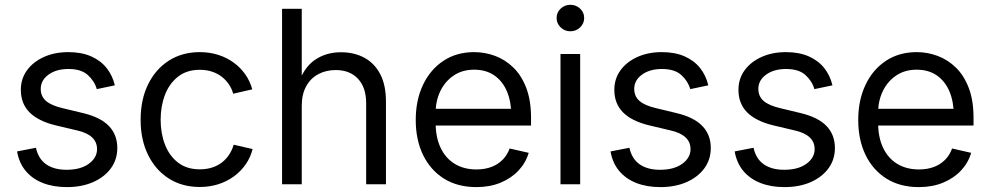

<svg xmlns="http://www.w3.org/2000/svg" viewBox="-20 -764 4102 796"><path d="M257.3 11.7Q201.7 11.7 158.2 -5.1Q114.7 -22 86.9 -54.9Q59.1 -87.9 50.8 -136.2L128.9 -151.4Q139.2 -105 171.9 -82.5Q204.6 -60.1 255.9 -60.1Q314 -60.1 348.1 -85Q382.3 -109.9 382.3 -145.5Q382.3 -175.3 361.6 -194.6Q340.8 -213.9 300.3 -223.1L211.4 -244.1Q138.7 -261.7 102.5 -298.1Q66.4 -334.5 66.4 -391.6Q66.4 -437.5 92 -472.7Q117.7 -507.8 162.1 -527.8Q206.5 -547.9 263.2 -547.9Q317.9 -547.9 357.4 -530.5Q397 -513.2 421.6 -482.4Q446.3 -451.7 456.1 -410.2L381.3 -394.5Q371.6 -428.2 344 -453.1Q316.4 -478 263.7 -478Q213.4 -478 181.2 -454.6Q148.9 -431.2 148.9 -395.5Q148.9 -364.3 171.1 -345.2Q193.4 -326.2 240.2 -315.4L323.2 -295.4Q396 -278.3 431.2 -241.9Q466.3 -205.6 466.3 -150.4Q466.3 -102.5 439.7 -66.2Q413.1 -29.8 366 -9Q318.8 11.7 257.3 11.7Z M808.1 11.2Q735.4 11.2 680.2 -23.7Q625 -58.6 594 -121.6Q563 -184.6 563 -267.1Q563 -351.1 594 -414.3Q625 -477.5 680.2 -512.7Q735.4 -547.9 808.1 -547.9Q849.1 -547.9 884.5 -536.6Q919.9 -525.4 948.2 -504.9Q976.6 -484.4 996.6 -456.1Q1016.6 -427.7 1025.9 -393.6L946.8 -375.5Q941.4 -395.5 929.4 -413.6Q917.5 -431.6 900.1 -445.3Q882.8 -459 859.6 -466.8Q836.4 -474.6 808.1 -474.6Q754.4 -474.6 718.3 -446.3Q682.1 -418 664.1 -371.1Q646 -324.2 646 -267.1Q646 -210.9 664.1 -164.3Q682.1 -117.7 718.3 -89.8Q754.4 -62 808.1 -62Q836.9 -62 860.4 -69.8Q883.8 -77.6 901.4 -91.6Q918.9 -105.5 930.9 -124.3Q942.9 -143.1 948.7 -164.1L1027.3 -146Q1018.6 -111.3 998.5 -82.5Q978.5 -53.7 949.7 -32.7Q920.9 -11.7 885 -0.2Q849.1 11.2 808.1 11.2Z M1231 -325.2V0H1149.4V-727.5H1231V-410.2H1214.4Q1238.8 -483.9 1285.4 -515.6Q1332 -547.4 1393.6 -547.4Q1448.2 -547.4 1490.5 -524.7Q1532.7 -502 1556.4 -456.5Q1580.1 -411.1 1580.1 -343.3V0H1498V-336.4Q1498 -401.4 1464.1 -437.5Q1430.2 -473.6 1371.6 -473.6Q1331.5 -473.6 1299.6 -456.5Q1267.6 -439.5 1249.3 -406.2Q1231 -373 1231 -325.2Z M1955.1 11.7Q1877 11.7 1820.8 -23.4Q1764.6 -58.6 1734.1 -121.3Q1703.6 -184.1 1703.6 -266.6Q1703.6 -349.1 1733.9 -412.6Q1764.2 -476.1 1818.6 -512Q1873 -547.9 1945.8 -547.9Q1991.2 -547.9 2033.4 -532Q2075.7 -516.1 2109.1 -483.2Q2142.6 -450.2 2162.1 -398.7Q2181.6 -347.2 2181.6 -275.9V-243.7H1756.3V-313H2137.2L2099.6 -287.6Q2099.6 -342.3 2081.8 -384.8Q2064 -427.2 2029.5 -451.2Q1995.1 -475.1 1945.8 -475.1Q1896.5 -475.1 1860.6 -450.7Q1824.7 -426.3 1805.4 -386Q1786.1 -345.7 1786.1 -297.4V-254.4Q1786.1 -194.3 1806.9 -150.9Q1827.6 -107.4 1865.7 -84.5Q1903.8 -61.5 1955.1 -61.5Q1989.7 -61.5 2017.1 -71.8Q2044.4 -82 2063.7 -101.6Q2083 -121.1 2092.8 -148.4L2171.9 -130.4Q2159.7 -88.9 2129.6 -56.9Q2099.6 -24.9 2055.2 -6.6Q2010.7 11.7 1955.1 11.7Z M2303.7 0V-540H2385.3V0ZM2344.7 -634.3Q2321.3 -634.3 2304.4 -650.4Q2287.6 -666.5 2287.6 -689.5Q2287.6 -712.4 2304.4 -728.3Q2321.3 -744.1 2344.7 -744.1Q2368.2 -744.1 2385 -728.3Q2401.9 -712.4 2401.9 -689.5Q2401.9 -666.5 2385 -650.4Q2368.2 -634.3 2344.7 -634.3Z M2717.8 11.7Q2662.1 11.7 2618.7 -5.1Q2575.2 -22 2547.4 -54.9Q2519.5 -87.9 2511.2 -136.2L2589.4 -151.4Q2599.6 -105 2632.3 -82.5Q2665 -60.1 2716.3 -60.1Q2774.4 -60.1 2808.6 -85Q2842.8 -109.9 2842.8 -145.5Q2842.8 -175.3 2822 -194.6Q2801.3 -213.9 2760.7 -223.1L2671.9 -244.1Q2599.1 -261.7 2563 -298.1Q2526.9 -334.5 2526.9 -391.6Q2526.9 -437.5 2552.5 -472.7Q2578.1 -507.8 2622.6 -527.8Q2667 -547.9 2723.6 -547.9Q2778.3 -547.9 2817.9 -530.5Q2857.4 -513.2 2882.1 -482.4Q2906.7 -451.7 2916.5 -410.2L2841.8 -394.5Q2832 -428.2 2804.4 -453.1Q2776.9 -478 2724.1 -478Q2673.8 -478 2641.6 -454.6Q2609.4 -431.2 2609.4 -395.5Q2609.4 -364.3 2631.6 -345.2Q2653.8 -326.2 2700.7 -315.4L2783.7 -295.4Q2856.4 -278.3 2891.6 -241.9Q2926.8 -205.6 2926.8 -150.4Q2926.8 -102.5 2900.1 -66.2Q2873.5 -29.8 2826.4 -9Q2779.3 11.7 2717.8 11.7Z M3232.4 11.7Q3176.8 11.7 3133.3 -5.1Q3089.8 -22 3062 -54.9Q3034.2 -87.9 3025.9 -136.2L3104 -151.4Q3114.3 -105 3147 -82.5Q3179.7 -60.1 3231 -60.1Q3289.1 -60.1 3323.2 -85Q3357.4 -109.9 3357.4 -145.5Q3357.4 -175.3 3336.7 -194.6Q3315.9 -213.9 3275.4 -223.1L3186.5 -244.1Q3113.8 -261.7 3077.6 -298.1Q3041.5 -334.5 3041.5 -391.6Q3041.5 -437.5 3067.1 -472.7Q3092.8 -507.8 3137.2 -527.8Q3181.6 -547.9 3238.3 -547.9Q3293 -547.9 3332.5 -530.5Q3372.1 -513.2 3396.7 -482.4Q3421.4 -451.7 3431.2 -410.2L3356.4 -394.5Q3346.7 -428.2 3319.1 -453.1Q3291.5 -478 3238.8 -478Q3188.5 -478 3156.2 -454.6Q3124 -431.2 3124 -395.5Q3124 -364.3 3146.2 -345.2Q3168.5 -326.2 3215.3 -315.4L3298.3 -295.4Q3371.1 -278.3 3406.2 -241.9Q3441.4 -205.6 3441.4 -150.4Q3441.4 -102.5 3414.8 -66.2Q3388.2 -29.8 3341.1 -9Q3293.9 11.7 3232.4 11.7Z M3789.6 11.7Q3711.4 11.7 3655.3 -23.4Q3599.1 -58.6 3568.6 -121.3Q3538.1 -184.1 3538.1 -266.6Q3538.1 -349.1 3568.4 -412.6Q3598.6 -476.1 3653.1 -512Q3707.5 -547.9 3780.3 -547.9Q3825.7 -547.9 3867.9 -532Q3910.2 -516.1 3943.6 -483.2Q3977.1 -450.2 3996.6 -398.7Q4016.1 -347.2 4016.1 -275.9V-243.7H3590.8V-313H3971.7L3934.1 -287.6Q3934.1 -342.3 3916.3 -384.8Q3898.4 -427.2 3864 -451.2Q3829.6 -475.1 3780.3 -475.1Q3731 -475.1 3695.1 -450.7Q3659.2 -426.3 3639.9 -386Q3620.6 -345.7 3620.6 -297.4V-254.4Q3620.6 -194.3 3641.4 -150.9Q3662.1 -107.4 3700.2 -84.5Q3738.3 -61.5 3789.6 -61.5Q3824.2 -61.5 3851.6 -71.8Q3878.9 -82 3898.2 -101.6Q3917.5 -121.1 3927.2 -148.4L4006.3 -130.4Q3994.1 -88.9 3964.1 -56.9Q3934.1 -24.9 3889.6 -6.6Q3845.2 11.7 3789.6 11.7Z"/></svg>

Font: V-Inter
Style: Regular-375
Weight: 375
Designer: Rasmus Andersson
Foundry: rsms
Version: Version 4.000;git-4146feb